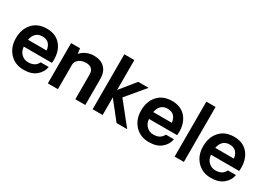

<svg xmlns="http://www.w3.org/2000/svg" viewBox="-7 -1507 3137 2270"><g transform="rotate(30 1561.5 -372.5)"><path d="M542 -276.9Q542 -257.8 539.1 -233.9H154.8Q159.7 -171.9 198.2 -135.5Q236.8 -99.1 290 -99.1Q387.2 -99.1 420.9 -172.9H530.8Q518.6 -98.6 456.8 -46.9Q395 4.9 289.1 4.9Q169.9 4.9 96.9 -74Q23.9 -152.8 23.9 -274.9Q23.9 -398.9 94.5 -477.1Q165 -555.2 289.1 -555.2Q406.2 -555.2 474.1 -479.5Q542 -403.8 542 -276.9ZM288.1 -449.2Q232.9 -449.2 200 -417Q167 -384.8 158.2 -329.1H412.1Q396 -449.2 288.1 -449.2Z M928.7 -557.1Q1022.9 -557.1 1076.4 -504.2Q1129.9 -451.2 1129.9 -356V0H993.7V-339.8Q993.7 -386.7 966.8 -411.9Q939.9 -437 890.1 -437Q835.9 -437 795.9 -408Q755.9 -378.9 755.9 -333V0H618.7V-549.8H740.7L750 -478Q779.8 -514.2 828.4 -535.6Q877 -557.1 928.7 -557.1Z M1230 0V-750H1366.7V-341.8L1534.7 -549.8H1676.8L1464.8 -296.9L1701.7 0H1556.6L1366.7 -240.2V0Z M2251.5 -276.9Q2251.5 -257.8 2248.5 -233.9H1864.3Q1869.1 -171.9 1907.7 -135.5Q1946.3 -99.1 1999.5 -99.1Q2096.7 -99.1 2130.4 -172.9H2240.2Q2228 -98.6 2166.3 -46.9Q2104.5 4.9 1998.5 4.9Q1879.4 4.9 1806.4 -74Q1733.4 -152.8 1733.4 -274.9Q1733.4 -398.9 1804 -477.1Q1874.5 -555.2 1998.5 -555.2Q2115.7 -555.2 2183.6 -479.5Q2251.5 -403.8 2251.5 -276.9ZM1997.6 -449.2Q1942.4 -449.2 1909.4 -417Q1876.5 -384.8 1867.7 -329.1H2121.6Q2105.5 -449.2 1997.6 -449.2Z M2349.6 0V-750H2475.6V0Z M3098.1 -276.9Q3098.1 -257.8 3095.2 -233.9H2710.9Q2715.8 -171.9 2754.4 -135.5Q2793 -99.1 2846.2 -99.1Q2943.4 -99.1 2977.1 -172.9H3086.9Q3074.7 -98.6 3012.9 -46.9Q2951.2 4.9 2845.2 4.9Q2726.1 4.9 2653.1 -74Q2580.1 -152.8 2580.1 -274.9Q2580.1 -398.9 2650.6 -477.1Q2721.2 -555.2 2845.2 -555.2Q2962.4 -555.2 3030.3 -479.5Q3098.1 -403.8 3098.1 -276.9ZM2844.2 -449.2Q2789.1 -449.2 2756.1 -417Q2723.1 -384.8 2714.4 -329.1H2968.3Q2952.1 -449.2 2844.2 -449.2Z"/></g></svg>

Font: Oakes Grotesk
Style: SemiBold
Weight: 600
Designer: Samuel Oakes
Foundry: Samuel Oakes
Version: Version 1.0 | wf-rip DC20170320